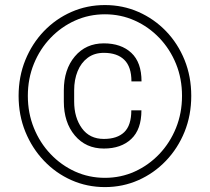

<svg xmlns="http://www.w3.org/2000/svg" viewBox="-20 -741 844 771"><path d="M401.4 10.3Q329.6 10.3 266.8 -17.6Q204.1 -45.4 156.5 -95.5Q108.9 -145.5 81.8 -211.9Q54.7 -278.3 54.7 -356Q54.7 -433.6 81.8 -500Q108.9 -566.4 156.5 -616Q204.1 -665.5 266.8 -693.1Q329.6 -720.7 401.4 -720.7Q473.1 -720.7 535.9 -693.1Q598.6 -665.5 646.5 -616Q694.3 -566.4 721.2 -500Q748 -433.6 748 -356Q748 -278.3 721.2 -211.9Q694.3 -145.5 646.5 -95.5Q598.6 -45.4 535.9 -17.6Q473.1 10.3 401.4 10.3ZM397 -144.5Q324.7 -144.5 280.5 -197Q236.3 -249.5 236.3 -333.5V-377.9Q236.3 -461.9 280.5 -514.4Q324.7 -566.9 397 -566.9Q466.3 -566.9 507.3 -528.8Q548.3 -490.7 548.3 -414.1H507.8Q507.8 -472.7 479.2 -500.7Q450.7 -528.8 397 -528.8Q358.9 -528.8 332.3 -509Q305.7 -489.3 291.7 -455.1Q277.8 -420.9 277.8 -378.4V-333.5Q277.8 -269 308.8 -226.1Q339.8 -183.1 397 -183.1Q450.7 -183.1 479 -210.4Q507.3 -237.8 507.3 -297.9H547.9Q547.9 -221.2 507.1 -182.9Q466.3 -144.5 397 -144.5ZM401.4 -26.9Q465.3 -26.9 521.2 -52.2Q577.1 -77.6 619.9 -122.6Q662.6 -167.5 686.8 -227.3Q710.9 -287.1 710.9 -356Q710.9 -425.3 686.8 -484.6Q662.6 -543.9 619.9 -588.6Q577.1 -633.3 521.2 -658.4Q465.3 -683.6 401.4 -683.6Q337.4 -683.6 281.5 -658.4Q225.6 -633.3 182.9 -588.6Q140.1 -543.9 116 -484.6Q91.8 -425.3 91.8 -356Q91.8 -287.1 116 -227.3Q140.1 -167.5 182.9 -122.6Q225.6 -77.6 281.5 -52.2Q337.4 -26.9 401.4 -26.9Z"/></svg>

Font: Heebo ExtraLight
Style: Regular
Weight: 250
Designer: Oded Ezer
Foundry: Ezer Type House
Version: Version 3.100